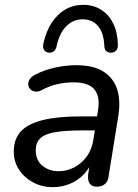

<svg xmlns="http://www.w3.org/2000/svg" viewBox="-20 -766 573 795"><path d="M198 9Q155 9 118.5 -10Q82 -29 59.5 -62.5Q37 -96 37 -138Q37 -190 66 -221.5Q95 -253 156 -268.5Q217 -284 312 -284H393L384 -226H322Q249 -226 207 -218.5Q165 -211 146.5 -193Q128 -175 128 -144Q128 -102 156 -79.5Q184 -57 222 -57Q257 -57 287.5 -73Q318 -89 339.5 -118.5Q361 -148 367 -190L386 -311Q395 -366 371 -395.5Q347 -425 285 -425Q250 -425 217 -417.5Q184 -410 151 -392Q137 -385 125 -387Q113 -389 105.5 -396.5Q98 -404 97 -415Q96 -426 102.5 -437Q109 -448 126 -457Q165 -477 209.5 -486.5Q254 -496 296 -496Q367 -496 408.5 -469.5Q450 -443 465 -396.5Q480 -350 470 -287L430 -38Q428 -16 415 -4.5Q402 7 381 7Q361 7 351.5 -6Q342 -19 345 -44L357 -121L365 -109Q352 -69 325.5 -42.5Q299 -16 266 -3.5Q233 9 198 9ZM181 -548Q168 -550 162 -560Q156 -570 160 -587Q171 -637 194.5 -672.5Q218 -708 251 -727Q284 -746 325 -746Q367 -746 399 -725.5Q431 -705 449 -668.5Q467 -632 468 -581Q469 -567 462.5 -558.5Q456 -550 443 -548Q431 -547 422 -553Q413 -559 412 -574Q410 -629 386.5 -657.5Q363 -686 322 -686Q282 -686 253.5 -656.5Q225 -627 214 -573Q211 -560 202.5 -553.5Q194 -547 181 -548Z"/></svg>

Font: Nunito Medium
Style: Italic
Weight: 500
Designer: Vernon Adams
Foundry: Vernon Adams
Version: Version 3.601